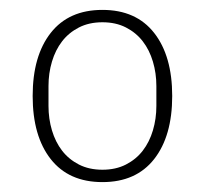

<svg xmlns="http://www.w3.org/2000/svg" viewBox="-20 -724 414 388"><path d="M187 -356Q119 -356 82.5 -402.5Q46 -449 46 -530Q46 -611 82.5 -657.5Q119 -704 187 -704Q255 -704 291.5 -657.5Q328 -611 328 -530Q328 -449 291.5 -402.5Q255 -356 187 -356ZM187 -381Q214 -381 234.5 -391.5Q255 -402 268.5 -419.5Q282 -437 289 -460.5Q296 -484 296 -510V-550Q296 -576 289 -599.5Q282 -623 268.5 -640.5Q255 -658 234.5 -668.5Q214 -679 187 -679Q160 -679 139.5 -668.5Q119 -658 105.5 -640.5Q92 -623 85 -599.5Q78 -576 78 -550V-510Q78 -484 85 -460.5Q92 -437 105.5 -419.5Q119 -402 139.5 -391.5Q160 -381 187 -381Z"/></svg>

Font: IBM Plex Sans Arabic ExtLt
Style: Regular
Weight: 200
Designer: Mike Abbink, Paul van der Laan, Pieter van Rosmalen, Wael Morcos, Khajak Apelian
Foundry: Bold Monday
Version: Version 1.2